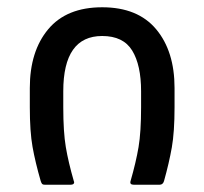

<svg xmlns="http://www.w3.org/2000/svg" viewBox="-20 -508 562 528"><path d="M154 -257V-213Q154 -145 161 -103.5Q168 -62 183 -10L184 -7Q184 0 174 0H103Q98 0 96 -2Q94 -4 92 -10Q77 -62 69.5 -104Q62 -146 62 -213V-266Q62 -367 112.5 -427.5Q163 -488 261 -488Q359 -488 409.5 -427.5Q460 -367 460 -266V-213Q460 -145 452.5 -102.5Q445 -60 431 -10Q428 0 419 0H348Q336 0 339 -10Q354 -62 361 -103.5Q368 -145 368 -213V-257Q368 -329 343.5 -369Q319 -409 261 -409Q154 -409 154 -257Z"/></svg>

Font: Barlow GEO Medium
Style: Regular
Weight: 500
Designer: Jeremy Tribby
Foundry: Tribby Type
Version: Version 1.408